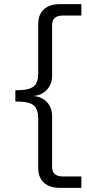

<svg xmlns="http://www.w3.org/2000/svg" viewBox="-20 -725 420 925"><path d="M267 180Q219 180 191.5 155Q164 130 164 83V-155Q164 -196 145.5 -214.5Q127 -233 81 -235L54 -236V-290L81 -291Q125 -293 144.5 -310.5Q164 -328 164 -371V-608Q164 -655 191.5 -680Q219 -705 267 -705H372V-650H281Q257 -650 244 -638.5Q231 -627 231 -603V-360Q231 -331 218.5 -309.5Q206 -288 184.5 -275.5Q163 -263 132 -262V-263Q163 -262 184.5 -250Q206 -238 218.5 -216.5Q231 -195 231 -166V78Q231 102 244 113.5Q257 125 281 125H372V180Z"/></svg>

Font: Nunito Sans 10pt SemiExpanded Light
Style: Regular
Weight: 300
Width: 6
Designer: Vernon Adams
Foundry: Vernon Adams
Version: Version 3.101;gftools[0.9.27]